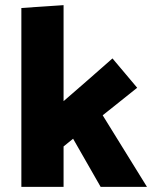

<svg xmlns="http://www.w3.org/2000/svg" viewBox="-20 -726 593 746"><path d="M227 -706V-333Q274 -374 322 -415.5Q370 -457 417 -499Q441 -470 465.5 -441.5Q490 -413 513 -385L379 -278L551 0H371L264 -187Q255 -180 245.5 -172Q236 -164 227 -157V0H63V-695Z"/></svg>

Font: Palanquin Dark SemiBold
Style: Regular
Weight: 600
Designer: Pria Ravichandran
Version: Version 1.001